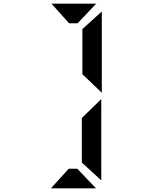

<svg xmlns="http://www.w3.org/2000/svg" viewBox="-20 -823 840 1056"><path d="M508 213H260L358 105H405ZM537 -278V169L430 71V-174ZM509 -803 407 -695H360L263 -803ZM540 -313 433 -415V-663L540 -760Z"/></svg>

Font: Digital Numbers
Style: Regular
Weight: 400
Version: Version 001.102